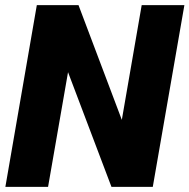

<svg xmlns="http://www.w3.org/2000/svg" viewBox="-20 -731 741 751"><path d="M577.6 0H416L246.1 -448.7L168 0H1L124 -710.9H287.1L456.5 -262.2L534.2 -710.9H701.2Z"/></svg>

Font: TypoPRO Roboto
Style: Italic
Weight: 900
Italic angle: -12°
Designer: Google
Version: Version 2.136; 2016